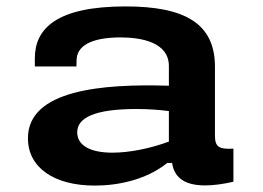

<svg xmlns="http://www.w3.org/2000/svg" viewBox="-20 -566 818 598"><path d="M371 -546C155.5 -546 88.5 -476.5 88.5 -384.5V-359H218L218.5 -377.5C218.5 -422.5 262.5 -449 354 -449.5C419.5 -449.5 506 -435 506 -360V-299C298 -305.5 67 -286 67 -135.5C67 -43.5 149 12 275 12C346.5 12 434 -5 501 -58.5H516C521.5 -21 545.5 11.5 618.5 11.5C644.5 11.5 674.5 7.5 707 0V-103C661.5 -100.5 649.5 -109 649.5 -143.5V-358C649.5 -493.5 555 -546 371 -546ZM220.5 -154C220.5 -198 272 -226.5 404.5 -226.5C441 -226.5 476.5 -224 506 -220V-125C449.5 -104 384 -90.5 330.5 -90.5C260 -90.5 220.5 -113.5 220.5 -154Z"/></svg>

Font: Monaspace Neon Wide
Style: Bold
Weight: 700
Width: 7
Designer: Riley Cran & the Lettermatic Team
Foundry: Lettermatic
Version: Version 1.000 (Monaspace Neon)